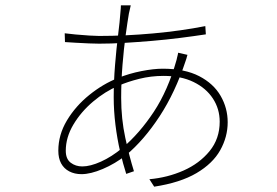

<svg xmlns="http://www.w3.org/2000/svg" viewBox="-20 -667 1040 721"><path d="M471 -647Q470 -643 468 -633.5Q466 -624 464 -616Q459 -587 452 -536Q445 -485 440 -423Q435 -361 435 -300Q435 -221 450.5 -149.5Q466 -78 483 -24L454 -14Q442 -51 431 -98.5Q420 -146 413.5 -198.5Q407 -251 407 -302Q407 -361 412 -422.5Q417 -484 423.5 -536Q430 -588 432 -618Q433 -627 433.5 -635Q434 -643 434 -647ZM352 -532Q450 -532 555 -541.5Q660 -551 751 -569L753 -538Q707 -531 655.5 -524.5Q604 -518 551 -513.5Q498 -509 447.5 -506Q397 -503 352 -503Q338 -503 313.5 -504Q289 -505 264.5 -506.5Q240 -508 224 -509L223 -542Q238 -540 264 -537.5Q290 -535 315.5 -533.5Q341 -532 352 -532ZM684 -461Q683 -458 682 -454.5Q681 -451 680 -447Q679 -443 677 -438Q638 -320 579.5 -230.5Q521 -141 453 -84Q412 -52 366 -32.5Q320 -13 286 -13Q260 -13 240 -23.5Q220 -34 209.5 -53.5Q199 -73 199 -101Q199 -161 231.5 -215Q264 -269 315.5 -310.5Q367 -352 423 -374Q465 -391 511 -400Q557 -409 591 -409Q674 -409 728 -381Q782 -353 808.5 -307Q835 -261 835 -208Q835 -153 807 -103Q779 -53 718 -17Q657 19 559 34L541 6Q609 0 669 -26.5Q729 -53 767 -99.5Q805 -146 805 -210Q805 -258 779.5 -297Q754 -336 707 -359Q660 -382 594 -382Q547 -382 503 -371Q459 -360 425 -345Q375 -324 329.5 -285.5Q284 -247 255.5 -199Q227 -151 227 -101Q227 -70 245.5 -56Q264 -42 289 -42Q319 -42 359 -60Q399 -78 439 -111Q504 -166 557.5 -247Q611 -328 643 -442Q644 -446 645 -451Q646 -456 647.5 -461Q649 -466 649 -469Z"/></svg>

Font: Noto Sans SC Thin
Style: Regular
Weight: 100
Designer: Ryoko NISHIZUKA 西塚涼子 (kana, bopomofo & ideographs); Paul D. Hunt (Latin, Greek & Cyrillic); Sandoll Communications 산돌커뮤니
Foundry: Adobe
Version: Version 2.004-H2;hotconv 1.0.118;makeotfexe 2.5.65603